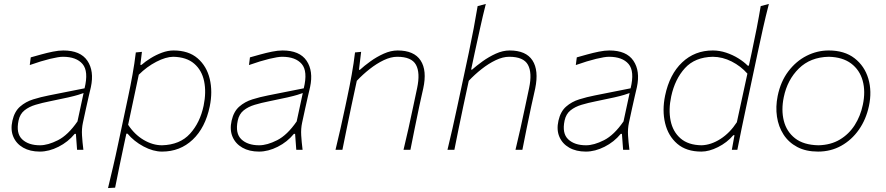

<svg xmlns="http://www.w3.org/2000/svg" viewBox="-20 -760 4495 974"><path d="M182 9Q132.5 9 97.5 -11Q62.5 -31 47.5 -66.5Q32.5 -102 43 -148Q53.5 -194.5 81.8 -219.2Q110 -244 148.5 -256Q187 -268 228 -276L409 -312Q430 -398.5 398.8 -435.2Q367.5 -472 299 -472Q278 -472 234.2 -461.5Q190.5 -451 131 -430L136 -469Q159.5 -475.5 189 -483.8Q218.5 -492 248 -498Q277.5 -504 301 -504Q388 -504 423.2 -452Q458.5 -400 441 -318Q436.5 -297 430 -271Q423.5 -245 416.5 -211L400.5 -137Q394 -107 396 -73.5Q398 -40 403 0H371L365 -81H359Q325.5 -40 277 -15.5Q228.5 9 182 9ZM183 -23Q223 -23 274 -48.8Q325 -74.5 373 -144L404 -288Q393.5 -284 376.5 -278.8Q359.5 -273.5 325.8 -265.8Q292 -258 232 -246Q194 -238.5 160.5 -228.5Q127 -218.5 104 -200Q81 -181.5 74 -148Q60.5 -83.5 92.5 -53.2Q124.5 -23 183 -23Z M528 194Q541.5 137.5 554 84.5Q566.5 31.5 579 -28.5L630.5 -271Q642 -324.5 652.2 -381.5Q662.5 -438.5 669 -494L700 -497L692 -431H698Q716.5 -447.5 743.8 -464.5Q771 -481.5 801.5 -492.8Q832 -504 860 -504Q936.5 -504 982.5 -464.2Q1028.5 -424.5 1044 -359.8Q1059.5 -295 1044 -220Q1021.5 -112 957.5 -51.5Q893.5 9 802 9Q757 9 708.2 -17Q659.5 -43 627 -82H621L609.5 -28.5Q597 31 586 83.2Q575 135.5 564 192ZM802 -23Q893 -25.5 944 -81.8Q995 -138 1013 -224Q1027 -292 1015.5 -347.8Q1004 -403.5 965.2 -437Q926.5 -470.5 859 -472Q821 -471.5 772.8 -446.5Q724.5 -421.5 684 -381L630 -127Q662.5 -77.5 708.8 -50.2Q755 -23 802 -23Z M1294 9Q1244.5 9 1209.5 -11Q1174.5 -31 1159.5 -66.5Q1144.5 -102 1155 -148Q1165.5 -194.5 1193.8 -219.2Q1222 -244 1260.5 -256Q1299 -268 1340 -276L1521 -312Q1542 -398.5 1510.8 -435.2Q1479.5 -472 1411 -472Q1390 -472 1346.2 -461.5Q1302.5 -451 1243 -430L1248 -469Q1271.5 -475.5 1301 -483.8Q1330.5 -492 1360 -498Q1389.5 -504 1413 -504Q1500 -504 1535.2 -452Q1570.5 -400 1553 -318Q1548.5 -297 1542 -271Q1535.5 -245 1528.5 -211L1512.5 -137Q1506 -107 1508 -73.5Q1510 -40 1515 0H1483L1477 -81H1471Q1437.5 -40 1389 -15.5Q1340.5 9 1294 9ZM1295 -23Q1335 -23 1386 -48.8Q1437 -74.5 1485 -144L1516 -288Q1505.5 -284 1488.5 -278.8Q1471.5 -273.5 1437.8 -265.8Q1404 -258 1344 -246Q1306 -238.5 1272.5 -228.5Q1239 -218.5 1216 -200Q1193 -181.5 1186 -148Q1172.5 -83.5 1204.5 -53.2Q1236.5 -23 1295 -23Z M1682 0Q1695.5 -56.5 1707.5 -108.8Q1719.5 -161 1732 -221L1742.5 -271Q1754 -324.5 1764.2 -381.5Q1774.5 -438.5 1781 -494L1812 -497L1801 -406H1806Q1827 -425.5 1858.8 -448.5Q1890.5 -471.5 1926.8 -487.8Q1963 -504 1997 -504Q2080.5 -504 2113.8 -453.2Q2147 -402.5 2127 -311Q2122.5 -290.5 2117.8 -270Q2113 -249.5 2107 -221Q2094.5 -161 2083.8 -108.8Q2073 -56.5 2062 0H2027Q2040.5 -56.5 2052.2 -108.5Q2064 -160.5 2076.5 -221L2096 -313Q2112.5 -390.5 2090.2 -431.2Q2068 -472 1995 -472Q1963 -472 1926.8 -454.8Q1890.5 -437.5 1855 -409.5Q1819.5 -381.5 1790 -350L1762.5 -222Q1749.5 -160.5 1739 -108.5Q1728.5 -56.5 1717 0Z M2250 0Q2263.5 -56.5 2275.5 -108.8Q2287.5 -161 2300 -220.5L2358.5 -494Q2372 -557.5 2383 -616.2Q2394 -675 2403 -729L2444.5 -740Q2429 -678.5 2415.8 -618.5Q2402.5 -558.5 2388.5 -494L2370 -407H2375Q2396.5 -426 2428 -448.8Q2459.5 -471.5 2495.2 -487.8Q2531 -504 2565 -504Q2648.5 -504 2681.2 -453.5Q2714 -403 2695 -311Q2691 -291 2686 -270.2Q2681 -249.5 2675 -221Q2662 -159.5 2651.5 -108Q2641 -56.5 2630 0H2595Q2608.5 -56.5 2620.2 -108.5Q2632 -160.5 2644.5 -221L2664 -313Q2680.5 -390.5 2658.2 -431.2Q2636 -472 2563 -472Q2531 -472 2494.8 -454.8Q2458.5 -437.5 2423 -409.5Q2387.5 -381.5 2358 -350L2330 -220Q2317.5 -160.5 2306.8 -108.5Q2296 -56.5 2285 0Z M2952 9Q2902.5 9 2867.5 -11Q2832.5 -31 2817.5 -66.5Q2802.5 -102 2813 -148Q2823.5 -194.5 2851.8 -219.2Q2880 -244 2918.5 -256Q2957 -268 2998 -276L3179 -312Q3200 -398.5 3168.8 -435.2Q3137.5 -472 3069 -472Q3048 -472 3004.2 -461.5Q2960.5 -451 2901 -430L2906 -469Q2929.5 -475.5 2959 -483.8Q2988.5 -492 3018 -498Q3047.5 -504 3071 -504Q3158 -504 3193.2 -452Q3228.5 -400 3211 -318Q3206.5 -297 3200 -271Q3193.5 -245 3186.5 -211L3170.5 -137Q3164 -107 3166 -73.5Q3168 -40 3173 0H3141L3135 -81H3129Q3095.5 -40 3047 -15.5Q2998.5 9 2952 9ZM2953 -23Q2993 -23 3044 -48.8Q3095 -74.5 3143 -144L3174 -288Q3163.5 -284 3146.5 -278.8Q3129.5 -273.5 3095.8 -265.8Q3062 -258 3002 -246Q2964 -238.5 2930.5 -228.5Q2897 -218.5 2874 -200Q2851 -181.5 2844 -148Q2830.5 -83.5 2862.5 -53.2Q2894.5 -23 2953 -23Z M3538 9Q3461.5 9 3415.5 -30.8Q3369.5 -70.5 3354 -135.2Q3338.5 -200 3354 -275Q3376.5 -383 3440.5 -443.5Q3504.5 -504 3596 -504Q3630 -504 3663.8 -492.8Q3697.5 -481.5 3726 -463.8Q3754.5 -446 3773 -427H3779L3793.5 -494Q3807 -556.5 3818.5 -615.8Q3830 -675 3839 -729L3880.5 -740Q3864.5 -678.5 3851 -618Q3837.5 -557.5 3824 -494L3766 -221Q3753 -159.5 3742.2 -108Q3731.5 -56.5 3720.5 0H3692.5L3706 -74H3700Q3668 -36.5 3622.5 -13.8Q3577 9 3538 9ZM3539 -23Q3587 -24.5 3635 -55.2Q3683 -86 3718 -140L3771.5 -386.5Q3738 -424.5 3691.8 -448Q3645.5 -471.5 3596 -472Q3505.5 -470 3454.8 -414.5Q3404 -359 3385 -271Q3370.5 -203.5 3382 -147.5Q3393.5 -91.5 3432.5 -57.8Q3471.5 -24 3539 -23Z M4130 9Q4068.5 9 4024.5 -14.2Q3980.5 -37.5 3954.8 -77.5Q3929 -117.5 3921.5 -168Q3914 -218.5 3925 -273Q3940 -346.5 3979.2 -398.2Q4018.5 -450 4072 -477Q4125.5 -504 4184 -504Q4264 -504 4315 -464.5Q4366 -425 4385 -360.8Q4404 -296.5 4388 -222Q4373.5 -154 4337 -102Q4300.5 -50 4247.5 -20.5Q4194.5 9 4130 9ZM4132 -23Q4194.5 -24.5 4240.5 -52Q4286.5 -79.5 4315.8 -125.2Q4345 -171 4357 -228Q4371.5 -296 4356.2 -350.8Q4341 -405.5 4297.5 -438Q4254 -470.5 4184 -472Q4091 -470 4032.5 -412.5Q3974 -355 3956 -267Q3942.5 -202.5 3956.2 -147.5Q3970 -92.5 4013.2 -58.5Q4056.5 -24.5 4132 -23Z"/></svg>

Font: Commissioner Flair Thin
Style: Italic
Weight: 100
Italic angle: -12°
Designer: Kostas Bartsokas
Foundry: Kostas Bartsokas
Version: Version 1.000; ttfautohint (v1.8.3)